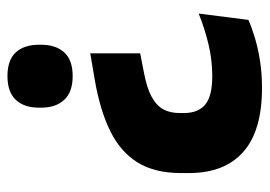

<svg xmlns="http://www.w3.org/2000/svg" viewBox="-122 -422 706 502"><g transform="rotate(-90 231.0 -171.0)"><path d="M342.5 -288V-157.5L294 -148Q253 -140.5 229.5 -127.8Q206 -115 196.2 -97.2Q186.5 -79.5 186.5 -55V-42.5Q186.5 -6 208.5 12.5Q230.5 31 283 31Q325.5 31 366.8 21Q408 11 446.5 -4.5L430 125.5Q411 134 383.8 142.2Q356.5 150.5 323.2 155.8Q290 161 252 161Q140 161 84.8 112Q29.5 63 29.5 -30V-50.5Q29.5 -119 57 -163.8Q84.5 -208.5 138.2 -235.2Q192 -262 272 -276ZM283 -504.5Q325 -504.5 345 -482.8Q365 -461 365 -422V-416.5Q365 -378 345 -356Q325 -334 283 -334Q241.5 -334 221 -356Q200.5 -378 200.5 -416.5V-422Q200.5 -461 221 -482.8Q241.5 -504.5 283 -504.5Z"/></g></svg>

Font: Anek Latin Medium
Style: Bold
Weight: 700
Version: Version 1.003